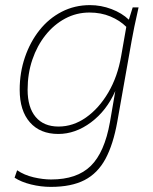

<svg xmlns="http://www.w3.org/2000/svg" viewBox="-20 -521 598 751"><path d="M179 210Q140 210 101.5 200.5Q63 191 37 174L47 145Q75 164 111.5 172.5Q148 181 180 181Q281 181 335 128Q389 75 410 -43L431 -165Q397 -88 336 -42.5Q275 3 208 3Q137 3 97 -42.5Q57 -88 57 -170Q57 -237 77.5 -297Q98 -357 134.5 -403Q171 -449 221.5 -475Q272 -501 332 -501Q375 -501 416 -485.5Q457 -470 484 -444L499 -492H522Q512 -449 505.5 -416.5Q499 -384 495 -362L439 -46Q423 44 392.5 100.5Q362 157 310.5 183.5Q259 210 179 210ZM209 -26Q266 -26 316.5 -61.5Q367 -97 403.5 -159Q440 -221 454 -302L474 -416Q449 -441 412 -456.5Q375 -472 330 -472Q279 -472 235 -448.5Q191 -425 158 -383.5Q125 -342 106.5 -287.5Q88 -233 88 -170Q88 -101 119.5 -63.5Q151 -26 209 -26Z"/></svg>

Font: Livvic Thin
Style: Italic
Weight: 250
Italic angle: -10°
Designer: Jacques Le Bailly, Baron von Fonthausen
Version: Version 1.001; ttfautohint (v1.8.2)